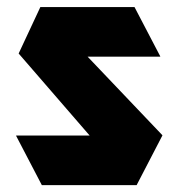

<svg xmlns="http://www.w3.org/2000/svg" viewBox="-20 -539 520 559"><path d="M114.7 -374.1 97.5 -518.5H371.6L446.5 -375.1V-374.1ZM278.4 -101.2 34.3 -383.2 97.5 -518.5 452.7 -145.4V-144.4ZM101.8 0 27 -143.4V-144.4H452.7L377.8 0Z"/></svg>

Font: Foldit Thin
Style: Regular
Weight: 100
Designer: Sophia Tai
Foundry: Sophia Tai
Version: Version 1.003